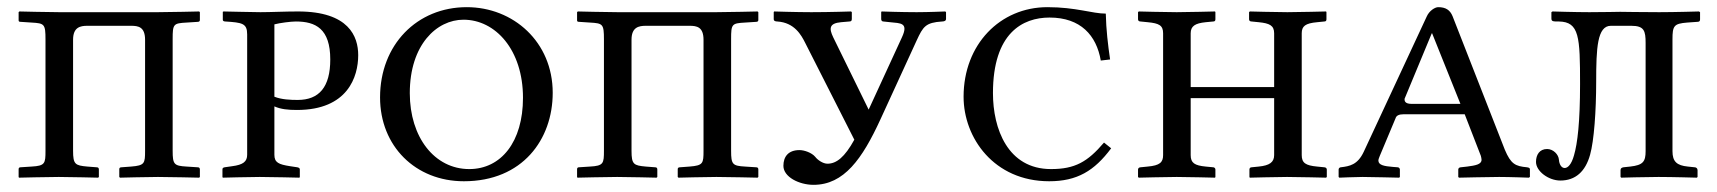

<svg xmlns="http://www.w3.org/2000/svg" viewBox="-20 -494 4794 536"><path d="M107 -384V-73C107 -38 106 -31 68 -29L37 -27C34 -27 32 -25 32 -22V0L33 2C33 2 114 0 144 0C174 0 254 2 254 2L256 0V-21C256 -25 254 -27 250 -27L224 -29C190 -32 184 -35 184 -73V-383C184 -418 204 -422 224 -422H346C366 -422 385 -419 385 -383V-73C385 -38 384 -32 346 -29L319 -27C315 -27 313 -25 313 -22V0L315 2C315 2 391 0 421 0C452 0 536 2 536 2L538 0V-21C538 -25 536 -27 532 -27L501 -29C466 -31 462 -35 462 -73V-385C462 -427 464 -429 501 -431L532 -433C536 -433 538 -435 538 -438V-460L536 -462C536 -462 451 -460 421 -460H145C115 -460 34 -462 34 -462L32 -460V-437C32 -434 34 -433 38 -433L68 -431C104 -429 107 -427 107 -384Z M746 -426C761 -430 792 -434 806 -434C861 -434 902 -414 902 -328C902 -251 871 -215 811 -215C791 -215 766 -216 746 -224ZM670 -62C670 -43 659 -34 628 -30L607 -27C603 -26 601 -25 601 -21V0L602 2C602 2 677 0 705 0C736 0 816 2 816 2L817 0V-21C817 -25 814 -26 810 -27L790 -30C758 -35 746 -40 746 -62V-197C764 -189 784 -187 809 -187C951 -187 980 -280 980 -340C980 -392 954 -462 812 -462C775 -462 735 -460 707 -460C678 -460 619 -462 604 -462L602 -461V-439C602 -437 603 -434 609 -434C656 -431 670 -429 670 -398Z M1274 -439C1363 -439 1440 -355 1440 -221C1440 -98 1379 -22 1290 -22C1193 -22 1124 -111 1124 -234C1124 -369 1199 -439 1274 -439ZM1523 -235C1523 -377 1413 -474 1283 -474C1144 -474 1041 -369 1041 -222C1041 -86 1140 12 1275 12C1439 12 1523 -105 1523 -235Z M1666 -384V-73C1666 -38 1665 -31 1627 -29L1596 -27C1593 -27 1591 -25 1591 -22V0L1592 2C1592 2 1673 0 1703 0C1733 0 1813 2 1813 2L1815 0V-21C1815 -25 1813 -27 1809 -27L1783 -29C1749 -32 1743 -35 1743 -73V-383C1743 -418 1763 -422 1783 -422H1905C1925 -422 1944 -419 1944 -383V-73C1944 -38 1943 -32 1905 -29L1878 -27C1874 -27 1872 -25 1872 -22V0L1874 2C1874 2 1950 0 1980 0C2011 0 2095 2 2095 2L2097 0V-21C2097 -25 2095 -27 2091 -27L2060 -29C2025 -31 2021 -35 2021 -73V-385C2021 -427 2023 -429 2060 -431L2091 -433C2095 -433 2097 -435 2097 -438V-460L2095 -462C2095 -462 2010 -460 1980 -460H1704C1674 -460 1593 -462 1593 -462L1591 -460V-437C1591 -434 1593 -433 1597 -433L1627 -431C1663 -429 1666 -427 1666 -384Z M2405 -188 2306 -390C2294 -415 2295 -429 2328 -432L2351 -434C2356 -434 2358 -436 2358 -441V-460L2356 -462C2356 -462 2295 -460 2245 -460C2204 -460 2141 -462 2141 -462L2140 -460V-440C2140 -436 2144 -434 2150 -434C2198 -431 2217 -396 2228 -374L2365 -104C2338 -55 2315 -37 2290 -37C2277 -37 2262 -48 2256 -56C2246 -68 2225 -75 2212 -75C2181 -75 2167 -57 2167 -31C2167 0 2211 22 2251 22C2336 22 2387 -50 2438 -161L2539 -381C2557 -420 2564 -431 2610 -434C2614 -434 2621 -435 2621 -441V-460L2619 -462C2619 -462 2571 -460 2539 -460C2497 -460 2441 -462 2441 -462L2440 -460V-441C2440 -437 2442 -434 2446 -434L2465 -432C2494 -429 2517 -431 2498 -390Z M2909 12C2987 12 3035 -17 3082 -80L3062 -96C3016 -42 2981 -22 2914 -22C2793 -22 2752 -135 2752 -234C2752 -402 2835 -445 2910 -445C2997 -445 3041 -395 3053 -325L3079 -328C3073 -369 3068 -411 3067 -456C3029 -456 2984 -474 2904 -474C2772 -474 2670 -370 2670 -224C2670 -109 2755 12 2909 12Z M3537 -61C3537 -41 3524 -32 3494 -29L3474 -27C3470 -27 3468 -24 3468 -21V0L3469 2C3469 2 3545 0 3573 0C3603 0 3682 2 3682 2L3684 0V-21C3684 -24 3681 -27 3677 -27L3657 -29C3625 -32 3614 -39 3614 -61V-401C3614 -421 3624 -429 3657 -432L3677 -434C3681 -434 3683 -436 3683 -440V-460L3682 -462C3682 -462 3602 -460 3574 -460C3543 -460 3469 -462 3469 -462L3467 -460V-440C3467 -436 3470 -434 3474 -434L3494 -432C3524 -429 3537 -423 3537 -401V-251H3304V-401C3304 -421 3316 -429 3346 -432L3367 -434C3371 -434 3373 -436 3373 -440V-460L3372 -462C3372 -462 3292 -460 3265 -460C3234 -460 3159 -462 3159 -462L3157 -460V-440C3157 -436 3160 -434 3164 -434L3184 -432C3216 -429 3227 -423 3227 -401V-61C3227 -41 3218 -32 3184 -29L3164 -27C3160 -27 3157 -24 3157 -21V0L3159 2C3159 2 3237 0 3265 0C3295 0 3372 2 3372 2L3373 0V-21C3373 -24 3370 -27 3367 -27L3346 -29C3315 -32 3304 -39 3304 -61V-220H3537Z M3876 -164C3878 -171 3885 -175 3898 -175H4069L4114 -59C4115 -55 4116 -51 4116 -48C4116 -35 4099 -32 4076 -29L4058 -27C4054 -27 4051 -24 4051 -21V0L4053 2C4053 2 4137 0 4165 0C4195 0 4248 2 4248 2L4251 0V-21C4251 -24 4250 -26 4243 -27C4210 -30 4198 -36 4181 -76L4035 -449C4028 -466 4016 -474 3995 -474C3986 -474 3970 -464 3963 -448L3787 -70C3770 -34 3748 -30 3723 -27C3720 -27 3717 -24 3717 -21V0L3719 2C3719 2 3764 0 3784 0C3803 0 3886 2 3886 2L3888 0V-21C3888 -24 3885 -27 3882 -27L3869 -28C3844 -30 3828 -33 3828 -46C3828 -49 3830 -54 3832 -59ZM4057 -204H3921C3901 -204 3901 -213 3901 -218L3977 -401H3978Z M4348 -25C4357 -25 4367 -35 4374 -60C4384 -94 4391 -154 4391 -259C4391 -391 4389 -433 4332 -434C4315 -434 4311 -434 4311 -443V-460L4314 -462C4314 -462 4377 -460 4417 -460C4451 -460 4503 -461 4503 -461C4503 -461 4570 -460 4612 -460C4655 -460 4723 -462 4723 -462L4726 -460V-440C4726 -435 4724 -433 4718 -433L4690 -431C4653 -428 4649 -422 4649 -384V-72C4649 -43 4661 -32 4692 -29L4711 -27C4715 -27 4719 -24 4719 -19V0L4717 2C4717 2 4649 0 4610 0C4574 0 4506 2 4506 2L4504 0V-19C4504 -24 4507 -26 4512 -27L4531 -29C4567 -33 4574 -43 4574 -72V-374C4574 -408 4570 -422 4534 -422H4477C4439 -422 4436 -360 4436 -266C4436 -184 4430 -101 4419 -62C4406 -15 4378 10 4336 10C4303 10 4268 -16 4268 -42C4268 -62 4278 -78 4299 -78C4316 -78 4331 -63 4332 -48C4333 -35 4339 -25 4348 -25Z"/></svg>

Font: Linux Libertine O C
Style: Regular
Weight: 400
Designer: Philipp H. Poll
Foundry: Philipp H. Poll
Version: Version 4.0.3